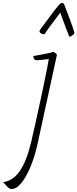

<svg xmlns="http://www.w3.org/2000/svg" viewBox="-168 -756 513 1272"><path d="M209 -392Q194 -325 133 -43L80 201Q61 285 32.5 352.5Q4 420 -28 458Q-60 496 -90 496Q-101 496 -108 491Q-115 486 -127 473Q-139 459 -148 451Q-80 442 -35 374.5Q10 307 39 183Q68 59 108 -128Q148 -315 155 -365Q96 -357 75 -357Q64 -357 59 -364Q54 -371 53 -385L93 -392Q103 -394 135 -400Q167 -406 185 -412Q205 -404 209 -392ZM291 -513Q273 -557 244 -637L231 -672Q147 -562 127 -529Q114 -529 104 -534.5Q94 -540 94 -549Q94 -555 102 -565L133 -607Q208 -710 231 -732Q235 -736 242 -736Q247 -736 251 -734Q255 -732 256 -730Q307 -600 324 -543Q327 -533 313.5 -523Q300 -513 291 -513Z"/></svg>

Font: Charmonman
Style: Regular
Weight: 400
Designer: Ekaluck Peanpanawate
Foundry: Cadson Demak Co.,Ltd.
Version: Version 1.000; ttfautohint (v1.6)